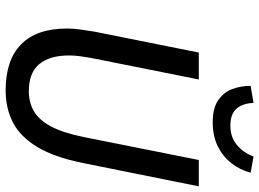

<svg xmlns="http://www.w3.org/2000/svg" viewBox="-136 -748 896 663"><g transform="rotate(90 311.5 -416.0)"><path d="M291 12Q187 12 132.5 -41.5Q78 -95 78 -200Q78 -222 81.5 -246.5Q85 -271 89 -296L161 -655H254L180 -285Q176 -263 173.5 -244Q171 -225 171 -207Q171 -140 201 -104Q231 -68 295 -68Q332 -68 362.5 -85Q393 -102 415.5 -143.5Q438 -185 453 -259L532 -655H623L543 -258Q523 -157 487.5 -98Q452 -39 403 -13.5Q354 12 291 12ZM402 -703Q353 -703 325.5 -722Q298 -741 287 -770.5Q276 -800 276 -834L335 -844Q336 -807 354.5 -785.5Q373 -764 414 -764Q453 -764 480 -786.5Q507 -809 520 -844L576 -834Q566 -797 543 -767.5Q520 -738 484.5 -720.5Q449 -703 402 -703Z"/></g></svg>

Font: Source Sans 3 ExtraLight Medium
Style: Italic
Weight: 500
Italic angle: -11°
Version: Version 3.052;hotconv 1.1.0;makeotfexe 2.6.0